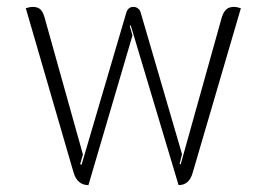

<svg xmlns="http://www.w3.org/2000/svg" viewBox="-20 -529 775 558"><path d="M194 -27 55 -505Q67 -509 74 -509Q89 -509 96.5 -502.5Q104 -496 109 -480L221 -80L213 -52L217 -50L347 -492Q352 -509 368 -509Q375 -509 381 -504.5Q387 -500 389 -492L509 -81L502 -53L505 -51L625 -480Q630 -495 638 -502Q646 -509 661 -509Q668 -509 680 -505L540 -27Q530 9 499 9L360 -455L357 -454L365 -426L237 9Q205 9 194 -27Z"/></svg>

Font: K2D Thin
Style: Regular
Weight: 100
Designer: Katatrad Aksorn Co.,Ltd.
Foundry: Cadson Demak Co.,Ltd.
Version: Version 1.000; ttfautohint (v1.6)